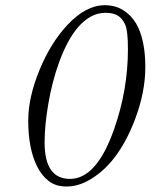

<svg xmlns="http://www.w3.org/2000/svg" viewBox="-20 -693 570 727"><path d="M377 -673.3Q416 -673.3 446 -654.8Q476.1 -636.2 495.1 -604.5Q530.3 -543.9 530.3 -439Q530.3 -343.3 490.2 -238.3Q424.3 -66.9 310.5 -7.3Q271.5 13.2 231.2 13.2Q190.9 13.2 164.1 -7.8Q137.2 -28.8 120.1 -63.5Q86.9 -130.9 86.9 -236.3Q86.9 -324.7 129.9 -428.7Q171.9 -531.2 236.3 -599.6Q305.7 -673.3 377 -673.3ZM148.9 -153.3Q148.9 -15.6 245.1 -15.6Q345.2 -15.6 411.1 -201.2Q464.4 -351.6 464.4 -506.8Q464.4 -576.7 454.1 -599.6Q443.8 -622.6 426.8 -633.5Q409.7 -644.5 379.6 -644.5Q349.6 -644.5 323.7 -630.1Q297.9 -615.7 276.1 -590.6Q254.4 -565.4 236.6 -531.7Q218.8 -498 204.6 -459.5Q190.4 -420.9 179.9 -379.6Q169.4 -338.4 162.6 -297.9Q148.9 -217.8 148.9 -153.3Z"/></svg>

Font: Cardo-Italic
Style: Italic
Weight: 400
Italic angle: -12°
Designer: David J. Perry
Foundry: David J. Perry
Version: Version 0.991